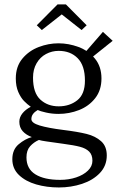

<svg xmlns="http://www.w3.org/2000/svg" viewBox="-20 -618 534 864"><path d="M35.5 98.5Q35.5 55.2 64 31.2Q92.5 7.2 123.2 -1.2Q97.4 -10.6 82.2 -27.6Q67 -44.5 67 -70.4Q67 -90.2 80.7 -107.6Q94.4 -124.9 118.5 -137.5Q102.6 -148.6 88 -163.6Q73.4 -178.6 62.2 -204.2Q51.1 -229.9 51.1 -264.9Q51.1 -318.5 80.6 -354.1Q110.1 -389.6 154.2 -406.4Q198.2 -423.1 243.2 -423.1Q288.9 -423.1 333.4 -406.5Q378 -389.9 407.3 -354.2Q436.6 -318.6 436.6 -264.9Q436.6 -212.2 408.4 -176.2Q380.2 -140.2 335.9 -122.8Q291.5 -105.4 243.4 -105.4Q214.4 -105.4 187.4 -111.5Q160.4 -117.6 149.6 -122.9Q136 -114.9 128.6 -105Q121.2 -95.1 121.2 -81.9Q121.2 -64.5 158.8 -53.2Q196.4 -41.9 263.9 -33.4Q330.1 -25.2 369.8 -15.3Q409.4 -5.4 434.9 17.4Q460.5 40.1 460.5 81.5Q460.5 128 429.4 160.6Q398.4 193.1 349 209.4Q299.6 225.6 245 225.6Q190.4 225.6 142.8 211.9Q95.1 198.1 65.3 169.6Q35.5 141 35.5 98.5ZM395.9 105.4Q395.9 78.6 381.2 64.1Q366.6 49.6 340.1 42.6Q313.5 35.5 264.2 29Q213.5 22 188.9 18.4Q164.4 14.9 155 11.8Q131.9 21.9 115.5 40.2Q99.1 58.5 99.1 90.2Q99.1 141.5 139 166.4Q178.9 191.4 250.5 191.4Q289.6 191.4 322.8 180.3Q356 169.2 375.9 149.6Q395.9 130 395.9 105.4ZM362.2 -255.2Q362.2 -322.8 329.7 -355.9Q297.1 -389.1 244.1 -389.1Q213.5 -389.1 187 -374.9Q160.5 -360.8 144.6 -333.2Q128.6 -305.8 128.6 -268.4Q128.6 -200.1 161.6 -169.8Q194.5 -139.5 244.4 -139.5Q293.2 -139.5 327.8 -166.8Q362.2 -194.1 362.2 -255.2ZM356.1 -374.2 443.1 -474.6 487 -434.4 382.4 -350.6ZM370 -504.2 347.2 -482.8 257.8 -553.2 168.2 -482.8 145.5 -504.2 239 -598.2H276.5Z"/></svg>

Font: Didactic
Style: Regular
Weight: 400
Designer: Tyler Finck
Foundry: Etcetera Type Co
Version: Version 3.007;FEAKit 1.0